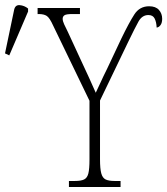

<svg xmlns="http://www.w3.org/2000/svg" viewBox="-30 -746 667 766"><path d="M245 0V-24H269Q293 -24 305.5 -30Q318 -36 322.5 -54Q327 -72 327 -109V-344L182 -644Q168 -675 156.5 -682.5Q145 -690 124 -690H120V-714H289V-690H260Q234 -690 227 -685Q220 -680 220 -671Q220 -662 226 -649Q232 -636 241 -618L296 -499Q311 -467 325 -436.5Q339 -406 352 -376Q360 -392 370.5 -415.5Q381 -439 397 -471L454 -592Q485 -656 506 -688.5Q527 -721 565 -721Q591 -721 604 -706.5Q617 -692 617 -671Q617 -655 610.5 -646Q604 -637 595 -636Q594 -658 587 -672Q580 -686 562 -686Q537 -686 522.5 -660Q508 -634 482 -580L369 -345V-110Q369 -73 374 -54.5Q379 -36 391.5 -30Q404 -24 427 -24H451V0ZM7 -525 -10 -533 26 -705Q30 -727 48.5 -725.5Q67 -724 82 -712V-700Z"/></svg>

Font: Noto Serif ExtraCondensed ExtraLight
Style: Regular
Weight: 200
Width: 2
Designer: Monotype Design Team
Foundry: Monotype Imaging Inc.
Version: Version 2.015